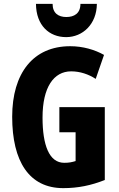

<svg xmlns="http://www.w3.org/2000/svg" viewBox="-20 -963 617 993"><path d="M481 -943H396C396 -893 363 -875 323 -875C282 -875 252 -895 252 -943H166C167 -831 235 -771 322 -771C408 -771 480 -838 481 -943ZM287 -409V-279H371V-130C351 -124 337 -121 312 -121C234 -121 200 -213 200 -355C200 -512 258 -594 348 -594C394 -594 438 -579 475 -555L518 -679C470 -706 409 -724 343 -724C152 -724 43 -585 43 -359C43 -128 131 10 307 10C384 10 451 -4 522 -32V-409Z"/></svg>

Font: Noto Sans Gurmukhi UI ExtraCondensed ExtraBold
Style: Regular
Weight: 800
Width: 2
Designer: Jelle Bosma - Monotype Design Team
Foundry: Monotype Imaging Inc.
Version: Version 2.004